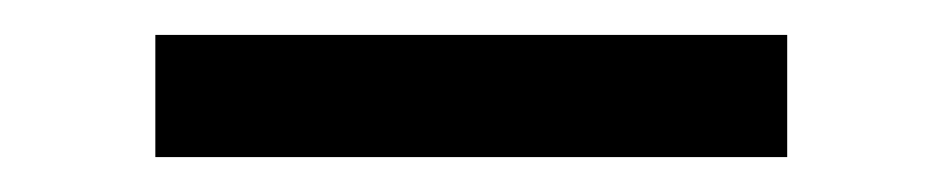

<svg xmlns="http://www.w3.org/2000/svg" viewBox="-20 -20 540 110"><path d="M69 70V0H431V70Z"/></svg>

Font: Iosevka Curly Slab
Style: Regular
Weight: 400
Monospace: yes
Designer: Belleve Invis
Foundry: Belleve Invis
Version: Version 22.1.2; ttfautohint (v1.8.4)